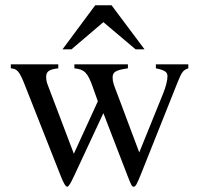

<svg xmlns="http://www.w3.org/2000/svg" viewBox="-20 -694 762 728"><path d="M528 -507 403 -674H341L217 -507H251L372 -610L494 -507ZM694 -450H571V-435C605 -428 615 -421 615 -405C615 -389 609 -365 598 -338L508 -116L424 -340C412 -371 407 -383 407 -400C407 -421 418 -428 465 -435V-450H262V-435C299 -431 312 -420 331 -366L351 -310L260 -111L161 -372C157 -382 155 -392 155 -402C155 -423 166 -431 201 -435V-450H21V-435C44 -433 53 -426 74 -372L209 -30C221 1 229 14 235 14C240 14 248 1 260 -25L372 -265L463 -29C478 9 480 14 487 14C494 14 499 5 515 -35L653 -381C669 -421 674 -428 694 -435Z"/></svg>

Font: XITS Math
Style: Regular
Weight: 400
Designer: MicroPress Inc., with final additions and corrections provided by Coen Hoffman, Elsevier (retired)
Version: Version 1.108